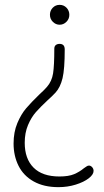

<svg xmlns="http://www.w3.org/2000/svg" viewBox="-20 -766 430 792"><path d="M141 -375Q166 -398 174 -408Q194 -431 199 -463.5Q204 -496 204 -565Q204 -575 210 -580Q216 -585 226 -585Q236 -585 241.5 -579.5Q247 -574 247 -562Q247 -481 238 -443.5Q229 -406 209 -384Q193 -367 177 -353Q147 -325 128 -303.5Q109 -282 95.5 -250Q82 -218 82 -177Q82 -111 118.5 -74.5Q155 -38 225 -38Q263 -38 285.5 -47.5Q308 -57 326 -72Q332 -76 337 -79.5Q342 -83 347 -83Q354 -83 360 -76.5Q366 -70 366 -61Q366 -46 346 -30.5Q326 -15 292.5 -4.5Q259 6 221 6Q161 6 119 -17.5Q77 -41 56.5 -82Q36 -123 36 -174Q36 -221 51.5 -258Q67 -295 88 -319.5Q109 -344 141 -375ZM186 -705Q186 -722 197.5 -734Q209 -746 226 -746Q243 -746 254.5 -734Q266 -722 266 -705Q266 -688 254 -676Q242 -664 226 -664Q210 -664 198 -676Q186 -688 186 -705Z"/></svg>

Font: Dosis
Style: Regular
Weight: 400
Designer: Edgar Tolentino, Pablo Impallari, Igino Marini
Foundry: Edgar Tolentino, Pablo Impallari, Igino Marini
Version: Version 1.007;Glyphs 3.1.1 (3134)